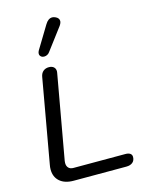

<svg xmlns="http://www.w3.org/2000/svg" viewBox="-143 -1087 905 1174"><g transform="rotate(-15 309.5 -499.5)"><path d="M55 -103Q55 -117 58 -132L152 -663Q156 -686 170.5 -698Q185 -710 206 -710Q226 -710 237 -700Q248 -690 248 -673L247 -664L152 -131Q151 -126 151 -118Q151 -98 162 -87Q173 -76 192 -76H521Q541 -76 551.5 -68.5Q562 -61 562 -47Q562 -25 547.5 -12.5Q533 0 507 0H174Q118 0 86.5 -27.5Q55 -55 55 -103ZM168 -805Q168 -815 174 -825L260 -967Q279 -999 305 -999Q315 -999 327 -993Q347 -983 347 -965Q347 -953 336 -937L232 -799Q226 -790 216.5 -785Q207 -780 197 -780Q188 -780 182 -783Q168 -791 168 -805Z"/></g></svg>

Font: Kodchasan Medium
Style: Italic
Weight: 500
Italic angle: -10°
Version: Version 1.000; ttfautohint (v1.6)